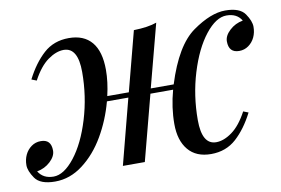

<svg xmlns="http://www.w3.org/2000/svg" viewBox="-77 -631 1098 749"><g transform="rotate(-10 472.0 -257.0)"><path d="M56.6 -150.9Q98.1 -151.4 98.1 -106.4Q98.1 -84 75.9 -63.2Q53.7 -42.5 22.9 -37.1Q42 -5.9 83 -5.9Q124 -5.9 166.5 -59.8Q209 -113.8 236.1 -202.9Q263.2 -292 263.2 -388.7Q263.2 -485.4 207 -485.8Q176.8 -485.8 143.8 -462.2Q110.8 -438.5 83 -386.2L63 -394Q93.8 -454.6 134.3 -491.2Q174.8 -527.8 234.4 -527.8Q293.9 -527.8 325 -490.7Q356 -453.6 356 -380.9Q356 -333 343.3 -278.8H428.7L490.2 -514.2Q547.4 -515.6 581.1 -527.8L515.6 -278.8H606.4Q652.3 -425.8 724.4 -476.8Q796.4 -527.8 854 -527.8Q911.6 -527.8 931.9 -498.3Q952.1 -468.8 952.1 -446.3Q952.1 -423.8 943.4 -405Q934.6 -386.2 918.2 -374.5Q901.9 -362.8 881.3 -362.8Q839.8 -362.8 839.8 -407.7Q839.8 -430.2 862.1 -450.9Q884.3 -471.7 915 -477.1Q897 -507.8 855.5 -507.8Q814 -507.8 771.5 -453.9Q729 -399.9 701.9 -311Q674.8 -222.2 674.8 -125Q674.8 -27.8 731 -27.8Q761.2 -27.8 794.2 -51.8Q827.1 -75.7 855 -127.9L875 -120.1Q844.2 -59.6 803.5 -22.7Q762.7 14.2 703.6 14.2Q644.5 14.2 613.3 -23.2Q582 -60.5 582 -126Q582 -191.4 600.6 -258.8H510.7L442.9 0H356L423.3 -258.8H338.4Q319.3 -187.5 283.2 -125.5Q247.1 -63.5 196 -24.7Q145 14.2 85.9 14.2Q26.9 14.2 6.3 -15.6Q-14.2 -45.4 -14.2 -67.9Q-14.2 -90.3 -5.4 -108.9Q3.4 -127.4 19.8 -139.2Q36.1 -150.9 56.6 -150.9Z"/></g></svg>

Font: PlayfairDisplay-Italic
Style: Italic
Weight: 400
Italic angle: -14°
Designer: Claus Eggers Sørensen
Foundry: Claus Eggers Sørensen
Version: Version 1.002;PS 001.002;hotconv 1.0.70;makeotf.lib2.5.58329